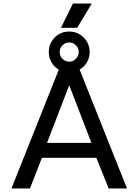

<svg xmlns="http://www.w3.org/2000/svg" viewBox="-20 -1070 786 1090"><path d="M418 -912H326L394 -1050H501ZM701 0H597L527 -174H218L150 0H45L314 -675Q288 -689 272.5 -716Q257 -743 257 -775Q257 -823 290.5 -857Q324 -891 373 -891Q421 -891 455 -857Q489 -823 489 -775Q489 -743 473.5 -716.5Q458 -690 432 -675ZM319 -775Q319 -752 335 -736Q351 -720 373 -720Q395 -720 411 -736.5Q427 -753 427 -775Q427 -797 411 -813Q395 -829 373 -829Q351 -829 335 -813Q319 -797 319 -775ZM499 -259 373 -586 247 -259Z"/></svg>

Font: Prompt
Style: Regular
Weight: 400
Designer: Katatrad Team
Foundry: CadsonDemak
Version: Version 1.001